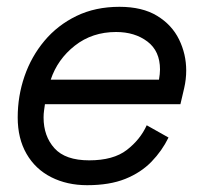

<svg xmlns="http://www.w3.org/2000/svg" viewBox="-20 -530 652 564"><path d="M236 14Q177 14 130.5 -9.5Q84 -33 58 -78Q32 -123 32 -185Q32 -248 52 -306Q72 -364 110.5 -410Q149 -456 204.5 -483Q260 -510 331 -510Q398 -510 441.5 -483.5Q485 -457 506 -414Q527 -371 527 -323Q527 -297 521 -271L510 -224H112Q111 -216 109.5 -206Q108 -196 108 -185Q108 -130 140 -94.5Q172 -59 242 -59Q313 -59 352.5 -89.5Q392 -120 411 -162L475 -126Q456 -87 425 -55Q394 -23 348 -4.5Q302 14 236 14ZM129 -296H447Q450 -313 450 -326Q450 -380 413 -408Q376 -436 321 -436Q251 -436 200 -396Q149 -356 129 -296Z"/></svg>

Font: Space Mono
Style: Italic
Weight: 400
Italic angle: -12°
Monospace: yes
Designer: Colophon Foundry + Benjamin Critton
Foundry: Colophon Foundry & Benjamin Critton
Version: Version 1.003; ttfautohint (v1.8.4.7-5d5b)